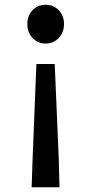

<svg xmlns="http://www.w3.org/2000/svg" viewBox="-20 -584 383 807"><path d="M113 203 117 84 133 -315H210L227 84L230 203ZM171 -401Q139 -401 117 -424.5Q95 -448 95 -483Q95 -518 117 -541Q139 -564 171 -564Q205 -564 227 -541Q249 -518 249 -483Q249 -448 227 -424.5Q205 -401 171 -401Z"/></svg>

Font: Noto Sans KR Medium
Style: Regular
Weight: 500
Designer: Ryoko NISHIZUKA  (kana, bopomofo & ideographs); Paul D. Hunt (Latin, Greek & Cyrillic); Sandoll Communications , Soo-you
Foundry: Adobe
Version: Version 2.004-H2;hotconv 1.0.118;makeotfexe 2.5.65603